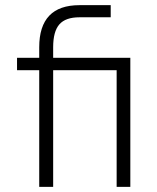

<svg xmlns="http://www.w3.org/2000/svg" viewBox="-20 -724 607 744"><path d="M485 0H432V-452H186V0H132V-452H46V-500H132V-541Q132 -704 288 -704H409V-657H288Q234 -657 210 -629.5Q186 -602 186 -541V-500H485Z"/></svg>

Font: Bai Jamjuree Light
Style: Regular
Weight: 300
Designer: Katatrad Aksorn Co.,Ltd.
Foundry: Cadson Demak Co.,Ltd.
Version: Version 1.000; ttfautohint (v1.6)